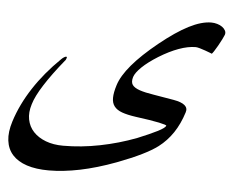

<svg xmlns="http://www.w3.org/2000/svg" viewBox="-152 -485 910 707"><g transform="rotate(5 303.0 -131.5)"><path d="M654.8 -388.2Q653.3 -383.8 647.2 -371.6Q641.1 -359.4 634 -346.9Q627 -334.5 620.6 -324.7Q614.3 -314.9 612.3 -314.9Q613.3 -314.9 605.7 -317.9Q598.1 -320.8 587.9 -324.5Q577.6 -328.1 567.4 -331.1Q557.1 -334 552.2 -334Q523.9 -334 489.7 -321.5Q455.6 -309.1 417.5 -285.6Q380.9 -262.7 359.1 -241.7Q337.4 -220.7 332 -204.6Q326.2 -185.5 333.5 -175Q340.8 -164.6 360.8 -157.7Q380.9 -150.9 412.8 -146Q444.8 -141.1 487.8 -133.3Q546.9 -123 536.1 -91.3Q522.5 -47.9 500.5 -15.1Q478.5 17.6 447.8 41Q425.8 57.6 389.6 75.4Q353.5 93.3 299.3 113.8Q229 140.1 167.2 152.8Q105.5 165.5 52.2 165.5Q4.9 165.5 -29.1 154.3Q-63 143.1 -82.3 121.6Q-101.6 100.1 -105.5 68.8Q-109.4 37.6 -96.7 -2.4Q-76.2 -66.9 -36.1 -128.2Q3.9 -189.5 62 -246.1Q67.4 -251.5 72.3 -254.4Q77.1 -257.3 79.6 -257.3Q84 -257.3 82 -252Q80.1 -245.6 77.1 -242.2V-242.7Q32.2 -187.5 4.9 -144.5Q-22.5 -101.6 -31.2 -71.8Q-41 -41 -35.9 -14.9Q-30.8 11.2 -13.2 30Q4.4 48.8 32.7 59.6Q61 70.3 97.2 70.3Q164.1 70.3 232.7 56.6Q301.3 43 366.7 18.1Q413.6 -1 440.2 -14.6Q466.8 -28.3 469.2 -36.1Q470.2 -39.1 441.7 -45.2Q413.1 -51.3 354 -59.1Q322.8 -63.5 303.2 -70.6Q283.7 -77.6 274.2 -90.1Q264.6 -102.5 264.9 -121.8Q265.1 -141.1 273.9 -168.9Q295.4 -238.3 413.6 -334Q472.7 -381.8 519 -405.5Q565.4 -429.2 601.6 -429.2Q612.8 -429.2 623.5 -426Q634.3 -422.9 642.1 -417.2Q649.9 -411.6 653.8 -404.1Q657.7 -396.5 654.8 -388.2Z"/></g></svg>

Font: XB Zar
Style: Italic
Weight: 400
Italic angle: -12°
Designer: Behnam
Foundry: Irmug
Version: Version 8.005 2009